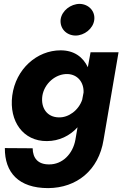

<svg xmlns="http://www.w3.org/2000/svg" viewBox="-20 -729 632 988"><path d="M292 -629C287 -583 321 -547 368 -546C414 -546 459 -581 465 -626C471 -672 436 -708 390 -709C344 -709 298 -674 292 -629ZM5 33C4 158 75 239 228 239C374 238 488 148 513 -10L590 -460H446L432 -383C407 -436 361 -470 292 -470C170 -470 61 -374 43 -237C26 -104 100 -2 221 -3C284 -3 339 -30 379 -74L368 -10C355 63 301 118 232 117C176 117 149 86 148 34ZM198 -236C208 -299 266 -350 328 -348C379 -346 412 -306 410 -253L403 -216C385 -162 333 -123 282 -125C222 -126 189 -174 198 -236Z"/></svg>

Font: Jost*
Style: Bold Italic
Weight: 700
Italic angle: -10°
Version: Version 3.7